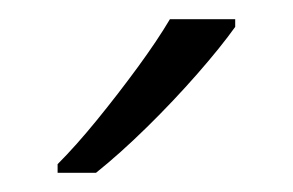

<svg xmlns="http://www.w3.org/2000/svg" viewBox="-20 -786 305 200"><path d="M225 -758Q210 -737 185.5 -709Q161 -681 133 -653.5Q105 -626 80 -606H40V-615Q59 -634 81 -661Q103 -688 123.5 -716Q144 -744 157 -766H225Z"/></svg>

Font: Noto Sans Sinhala Light
Style: Regular
Weight: 300
Designer: Jelle Bosma - Monotype Design Team
Foundry: Monotype Imaging Inc.
Version: Version 2.006; ttfautohint (v1.8.4.7-5d5b)